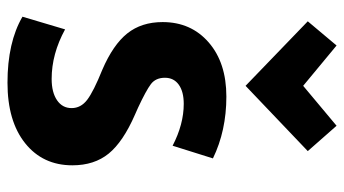

<svg xmlns="http://www.w3.org/2000/svg" viewBox="-218 -658 897 500"><g transform="rotate(90 230.0 -408.5)"><path d="M411 -149Q411 -72 353.5 -26Q296 20 196 20Q91 20 24 -19L57 -130Q121 -95 186 -95Q221 -95 241.5 -109Q262 -123 262 -147Q262 -171 240.5 -187.5Q219 -204 162 -227Q97 -255 67.5 -292Q38 -329 38 -384Q38 -458 91 -504Q144 -550 232 -550Q321 -550 393 -515L360 -410Q304 -439 251 -439Q219 -439 201 -426Q183 -413 183 -390Q183 -366 199.5 -353.5Q216 -341 261 -320Q273 -315 279 -312Q350 -281 380.5 -243.5Q411 -206 411 -149ZM99 -837 204 -750 308 -837 374 -762 204 -600 36 -762Z"/></g></svg>

Font: Repo
Style: Bold
Weight: 700
Designer: Stefan Peev
Foundry: Context Ltd
Version: Version 001.000